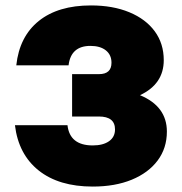

<svg xmlns="http://www.w3.org/2000/svg" viewBox="-20 -679 670 707"><path d="M495.5 -328.5Q594.5 -287.5 594.5 -194.5Q594.5 -133.5 560.5 -88Q526.5 -42.5 465 -17.2Q403.5 8 321.5 8Q197 8 122.5 -51.2Q48 -110.5 35 -218H228.5Q237 -143.5 321.5 -143.5Q359.5 -143.5 381.5 -159Q403.5 -174.5 403.5 -202.5Q403.5 -250 344 -250H245.5V-406H344.5Q390.5 -406 390.5 -448Q390.5 -477 369.8 -493.5Q349 -510 313 -510Q241 -510 232.5 -438.5H40Q51.5 -544.5 122.8 -601.8Q194 -659 315 -659Q395.5 -659 456 -634Q516.5 -609 549.8 -563.8Q583 -518.5 583 -457.5Q583 -369.5 495.5 -328.5Z"/></svg>

Font: Overused Grotesk Black
Style: Regular
Weight: 900
Version: Version 0.004